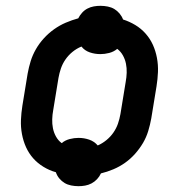

<svg xmlns="http://www.w3.org/2000/svg" viewBox="-20 -595 640 660"><path d="M250 45Q237 45 224.5 42.5Q212 40 202 34Q192 28 184 18.5Q176 9 172 -3Q150 -9 129.5 -21.5Q109 -34 94 -51Q79 -68 69.5 -89Q60 -110 55.5 -134Q51 -158 52 -182.5Q53 -207 57 -232L75 -342Q79 -364 85.5 -385Q92 -406 103.5 -426Q115 -446 131 -463.5Q147 -481 166 -494.5Q185 -508 206 -517Q227 -526 249 -532Q254 -542 262 -551Q270 -560 280.5 -565.5Q291 -571 302.5 -573Q314 -575 325 -575Q338 -575 350.5 -572.5Q363 -570 373 -564Q383 -558 391 -548.5Q399 -539 403 -528Q425 -521 445 -509Q465 -497 480.5 -479.5Q496 -462 505.5 -441Q515 -420 519.5 -396Q524 -372 523 -347.5Q522 -323 518 -298L500 -188Q496 -166 489.5 -144.5Q483 -123 471.5 -103.5Q460 -84 444.5 -66.5Q429 -49 410 -35.5Q391 -22 369.5 -13Q348 -4 327 1Q322 12 313.5 21Q305 30 294.5 35.5Q284 41 272.5 43Q261 45 250 45ZM316 -95Q332 -102 346 -113.5Q360 -125 370 -139.5Q380 -154 385.5 -170Q391 -186 394 -203L412 -313Q415 -329 415.5 -345Q416 -361 413 -376Q410 -391 402.5 -404.5Q395 -418 383 -427Q371 -417 355.5 -413Q340 -409 325 -409Q306 -409 288.5 -415Q271 -421 260 -435Q243 -428 229 -416.5Q215 -405 205 -390.5Q195 -376 189.5 -360Q184 -344 181 -327L163 -217Q160 -201 159.5 -185Q159 -169 162 -154Q165 -139 172.5 -125.5Q180 -112 192 -103Q204 -113 219.5 -117Q235 -121 250 -121Q269 -121 286.5 -115Q304 -109 316 -95Z"/></svg>

Font: Iosevka Curly SmBdExObl
Style: Regular
Weight: 600
Width: 7
Italic angle: -9°
Monospace: yes
Designer: Belleve Invis
Foundry: Belleve Invis
Version: Version 11.1.0; ttfautohint (v1.8.3)